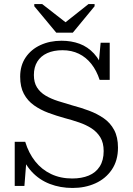

<svg xmlns="http://www.w3.org/2000/svg" viewBox="-20 -922 657 952"><path d="M259 -760H341L449 -891V-902H419L294 -803H316L189 -902H150V-891ZM338 -37Q385 -37 420 -51.5Q455 -66 474.5 -96.5Q494 -127 494 -173Q494 -214 477.5 -241Q461 -268 434 -285.5Q407 -303 372 -315Q337 -327 299 -337Q259 -348 220 -362.5Q181 -377 149 -399.5Q117 -422 98.5 -456.5Q80 -491 80 -542Q80 -597 107 -637Q134 -677 180.5 -698.5Q227 -720 285 -720Q334 -720 374.5 -705Q415 -690 446 -656.5Q477 -623 497 -567L466 -571L479 -710H524V-526H474Q459 -572 433 -605Q407 -638 371 -655.5Q335 -673 290 -673Q246 -673 214 -658.5Q182 -644 165 -616.5Q148 -589 148 -550Q148 -513 163.5 -488.5Q179 -464 206 -448Q233 -432 267.5 -421Q302 -410 340 -399Q382 -388 422 -373Q462 -358 494.5 -335.5Q527 -313 546 -277.5Q565 -242 565 -190Q565 -126 534.5 -81Q504 -36 453 -13Q402 10 340 10Q279 10 227 -10Q175 -30 137 -71Q99 -112 79 -176L114 -164L101 0H53V-219H105Q122 -163 154.5 -122Q187 -81 233.5 -59Q280 -37 338 -37Z"/></svg>

Font: Roboto Serif 36pt Light
Style: Regular
Weight: 300
Designer: Greg Gazdowicz
Foundry: Commercial Type
Version: Version 1.008